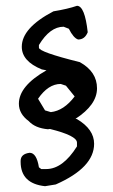

<svg xmlns="http://www.w3.org/2000/svg" viewBox="-20 -631 389 661"><path d="M245 -611Q272 -611 282 -520Q272 -495 249 -495Q233 -500 217 -532L199 -539Q152 -539 114 -476V-467Q114 -452 255 -417Q314 -384 314 -327Q314 -270 240 -222L245 -221Q304 -186 304 -136Q304 -54 172 4L135 10Q51 1 51 -74V-77Q51 -101 82 -105Q106 -105 114 -55L122 -49H139Q196 -49 245 -127V-140Q245 -164 152 -187L145 -186Q101 -190 79 -214Q45 -239 45 -274Q45 -335 140 -389L124 -392Q55 -420 55 -470Q55 -535 164 -592Q213 -600 245 -611ZM111 -291 135 -251 155 -245Q200 -250 237 -299L207 -336L189 -342Q146 -342 111 -291Z"/></svg>

Font: Just Me Again Down Here
Style: Regular
Weight: 400
Designer: Kimberly Geswein
Foundry: Kimberly Geswein
Version: Version 1.002 2007